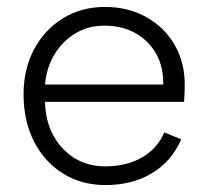

<svg xmlns="http://www.w3.org/2000/svg" viewBox="-20 -527 601 554"><path d="M285 7Q215 7 161.5 -26.5Q108 -60 78 -119Q48 -178 48 -255Q48 -328 78.5 -385Q109 -442 162 -474.5Q215 -507 283 -507Q350 -507 402.5 -477.5Q455 -448 484.5 -396.5Q514 -345 513 -279Q513 -269 512.5 -257.5Q512 -246 511 -233H110Q111 -178 134 -136Q157 -94 195.5 -70.5Q234 -47 283 -47Q345 -47 389.5 -72.5Q434 -98 454 -145L503 -125Q475 -61 418 -27Q361 7 285 7ZM451 -283Q452 -333 431 -371Q410 -409 371.5 -431Q333 -453 281 -453Q235 -453 198 -431Q161 -409 137.5 -370.5Q114 -332 110 -283Z"/></svg>

Font: Albert Sans Light
Style: Regular
Weight: 300
Designer: Andreas Rasmussen
Foundry: a.Foundry
Version: Version 1.025